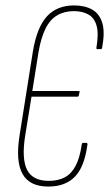

<svg xmlns="http://www.w3.org/2000/svg" viewBox="-20 -681 402 707"><path d="M158 6Q89 6 63 -40.5Q37 -87 52 -182L101 -491Q116 -581 153 -621Q190 -661 253 -661Q292 -661 319 -646Q346 -631 356.5 -597Q367 -563 356 -505Q355 -500 351 -500H339Q334 -500 335 -505Q344 -558 335.5 -587Q327 -616 305 -628Q283 -640 252 -640Q217 -640 190.5 -624.5Q164 -609 147.5 -575.5Q131 -542 122 -490L99 -346H269Q274 -346 273 -342L270 -329Q269 -325 265 -325H96L73 -183Q59 -97 79.5 -56Q100 -15 160 -15Q194 -15 218.5 -28Q243 -41 258.5 -70.5Q274 -100 281 -149Q282 -155 286 -155H297Q303 -155 302 -149Q291 -66 255.5 -30Q220 6 158 6Z"/></svg>

Font: Sofia Sans Extra Condensed Thin
Style: Italic
Weight: 250
Italic angle: -9°
Version: Version 4.100